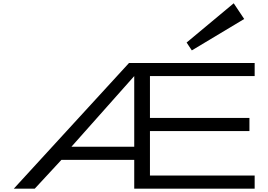

<svg xmlns="http://www.w3.org/2000/svg" viewBox="-20 -1126 1602 1146"><path d="M1437.5 -1012.7 1375 -1106.4 1093.8 -872.1 1125 -825.2ZM781.2 0V-171.9H346.7L187.5 0H62.5L750 -750H1500V-671.9H875V-421.9H1468.8V-343.8H875V-78.1H1500V0ZM781.2 -250V-671.9L406.2 -250Z"/></svg>

Font: Michroma
Style: Regular
Weight: 400
Version: Version 1.000